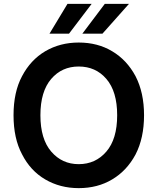

<svg xmlns="http://www.w3.org/2000/svg" viewBox="-20 -960 815 993"><path d="M681 -161Q636 -77 560 -32Q485 13 387 13Q291 13 214 -32Q137 -77 94 -162Q50 -244 50 -364Q50 -484 94 -566Q138 -650 214 -695Q291 -740 387 -740Q485 -740 560 -695Q636 -650 681 -566Q725 -481 725 -364Q725 -246 681 -161ZM530 -552Q475 -616 387 -616Q300 -616 245 -552Q189 -487 189 -364Q189 -241 245 -176Q301 -111 387 -111Q474 -111 530 -176Q586 -241 586 -364Q586 -487 530 -552ZM647 -940 510 -786H406L522 -940ZM454 -940 337 -786H236L329 -940Z"/></svg>

Font: Sinter Bold
Style: Regular
Weight: 700
Foundry: Adobe & rsms
Version: Version 1.000